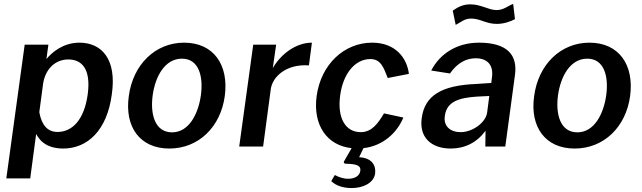

<svg xmlns="http://www.w3.org/2000/svg" viewBox="-20 -742 3249 972"><path d="M12 161H133L163 -64C194 -4 250 10 300 10C422 10 522 -81 546 -264C572 -441 496 -526 382 -526C299 -526 242 -476 215 -443L225 -516H105ZM271 -74C222 -74 191 -107 179 -174L198 -317C209 -392 259 -441 326 -441C391 -441 442 -397 424 -264C406 -134 345 -74 271 -74Z M837 10C986 10 1097 -100 1118 -256C1139 -413 1062 -526 912 -526C767 -526 653 -416 632 -255C610 -99 689 10 837 10ZM851 -72C763 -72 740 -166 753 -260C766 -354 814 -445 901 -445C987 -445 1010 -355 997 -260C984 -166 937 -72 851 -72Z M1191 0H1312L1351 -292C1360 -353 1428 -419 1544 -411L1559 -526C1479 -526 1402 -469 1361 -397L1378 -516H1262Z M1806 -73C1727 -73 1687 -147 1702 -258C1716 -367 1776 -443 1855 -443C1908 -443 1922 -400 1943 -347L2050 -368C2040 -451 1980 -526 1864 -526C1722 -526 1605 -416 1583 -256C1563 -108 1636 -5 1760 8L1721 76C1719 83 1723 87 1733 87C1789 88 1808 98 1804 123C1801 147 1778 163 1743 163C1716 163 1694 154 1675 144L1657 175C1682 199 1718 210 1761 210C1819 210 1872 184 1879 137C1884 99 1866 57 1798 54L1820 8C1918 -3 1990 -69 2022 -147L1924 -168C1894 -118 1863 -73 1806 -73Z M2587 -645 2578 -722C2553 -714 2531 -691 2494 -691C2453 -691 2416 -720 2361 -720C2323 -720 2298 -706 2272 -688L2287 -616C2315 -630 2330 -648 2366 -648C2411 -648 2440 -621 2495 -621C2533 -621 2566 -634 2587 -645ZM2262 10C2333 10 2394 -20 2438 -80L2437 0H2538L2587 -362C2601 -462 2550 -526 2405 -526C2293 -526 2207 -470 2163 -385L2258 -370C2296 -425 2342 -447 2388 -447C2448 -447 2478 -412 2471 -354L2467 -322L2392 -317C2214 -310 2130 -258 2115 -144C2101 -46 2164 10 2262 10ZM2312 -73C2260 -73 2224 -103 2232 -155C2241 -228 2304 -247 2395 -253L2457 -256L2446 -171C2438 -120 2371 -73 2312 -73Z M2889 10C3038 10 3149 -100 3170 -256C3191 -413 3114 -526 2964 -526C2819 -526 2705 -416 2684 -255C2662 -99 2741 10 2889 10ZM2903 -72C2815 -72 2792 -166 2805 -260C2818 -354 2866 -445 2953 -445C3039 -445 3062 -355 3049 -260C3036 -166 2989 -72 2903 -72Z"/></svg>

Font: United Sans SemiBold
Style: Italic
Weight: 600
Italic angle: -8°
Designer: Pablo Impallari, Rodrigo Fuenzalida (Modified by Dan O. Williams)
Version: Version 1.000;PS 001.000;hotconv 1.0.88;makeotf.lib2.5.64775